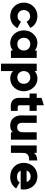

<svg xmlns="http://www.w3.org/2000/svg" viewBox="1464 -2157 903 3871"><g transform="rotate(90 1915.5 -221.5)"><path d="M305.7 -377Q289.1 -376 273.4 -373Q257.8 -369.1 242.2 -361.3Q228.5 -352.5 217.8 -342.8Q208 -332 199.2 -318.4Q181.6 -288.1 181.6 -252Q181.6 -214.8 198.2 -184.6Q206.1 -170.9 216.8 -160.2Q226.6 -149.4 240.2 -141.6Q250 -135.7 260.7 -131.8Q271.5 -127 283.2 -126Q286.1 -125 289.1 -125Q292 -125 294.9 -124Q295.9 -124 300.8 -124Q304.7 -124 305.7 -124Q318.4 -124 331.1 -126Q342.8 -127.9 354.5 -132.8Q363.3 -135.7 371.1 -140.6Q377.9 -144.5 385.7 -150.4Q396.5 -160.2 403.3 -170.9Q410.2 -181.6 417 -194.3Q418.9 -192.4 420.9 -191.4Q423.8 -190.4 425.8 -188.5Q439.5 -180.7 453.1 -172.9Q466.8 -165 479.5 -158.2Q489.3 -152.3 498 -147.5Q506.8 -142.6 515.6 -137.7Q523.4 -132.8 531.2 -128.9Q539.1 -124 546.9 -120.1Q544.9 -117.2 543.9 -115.2Q543 -113.3 542 -111.3Q527.3 -87.9 510.7 -69.3Q495.1 -49.8 473.6 -32.2Q458 -21.5 442.4 -11.7Q425.8 -2 407.2 5.9Q382.8 14.6 358.4 19.5Q333 24.4 306.6 24.4Q299.8 23.4 292 23.4Q284.2 23.4 276.4 22.5Q248 19.5 220.7 10.7Q193.4 2.9 168 -10.7Q138.7 -29.3 114.3 -52.7Q89.8 -76.2 71.3 -105.5Q34.2 -170.9 33.2 -247.1Q33.2 -248 33.2 -250Q33.2 -324.2 68.4 -388.7Q85.9 -418.9 109.4 -442.4Q133.8 -466.8 163.1 -486.3Q210 -512.7 251 -518.6Q292 -524.4 306.6 -524.4Q333 -523.4 357.4 -518.6Q382.8 -514.6 407.2 -505.9Q426.8 -498 445.3 -487.3Q462.9 -476.6 479.5 -463.9Q500 -445.3 515.6 -425.8Q531.2 -405.3 543.9 -380.9Q542 -379.9 540 -378.9Q538.1 -377.9 536.1 -376Q522.5 -368.2 508.8 -360.4Q496.1 -352.5 482.4 -344.7Q473.6 -339.8 464.8 -335Q456.1 -329.1 447.3 -324.2Q439.5 -319.3 431.6 -315.4Q423.8 -310.5 416 -305.7Q414.1 -308.6 413.1 -310.5Q412.1 -313.5 411.1 -315.4Q405.3 -326.2 398.4 -335Q390.6 -344.7 381.8 -352.5Q374 -357.4 365.2 -362.3Q357.4 -367.2 348.6 -370.1Q339.8 -373 331.1 -375Q322.3 -376 312.5 -377Q310.5 -377 308.6 -377Q305.7 -377 305.7 -377Z M998 -466.8Q998 -467.8 998 -467.8Q998 -468.8 998 -469.7Q998 -474.6 998 -478.5Q998 -483.4 998 -488.3Q998 -494.1 998 -499Q998 -504.9 998 -509.8Q1001 -509.8 1003.9 -509.8Q1005.9 -509.8 1008.8 -509.8Q1012.7 -509.8 1017.6 -509.8Q1022.5 -509.8 1027.3 -509.8Q1037.1 -509.8 1046.9 -509.8Q1057.6 -509.8 1067.4 -509.8Q1077.1 -509.8 1086.9 -509.8Q1097.7 -509.8 1107.4 -509.8Q1117.2 -509.8 1127.9 -509.8Q1137.7 -509.8 1147.5 -509.8Q1147.5 -507.8 1147.5 -504.9Q1147.5 -502.9 1147.5 -500Q1147.5 -443.4 1147.5 -386.7Q1147.5 -329.1 1147.5 -272.5Q1147.5 -233.4 1147.5 -194.3Q1147.5 -155.3 1147.5 -116.2Q1147.5 -85 1147.5 -53.7Q1147.5 -21.5 1147.5 9.8Q1145.5 9.8 1142.6 9.8Q1139.6 9.8 1137.7 9.8Q1123 9.8 1108.4 9.8Q1093.8 9.8 1079.1 9.8Q1068.4 9.8 1058.6 9.8Q1048.8 9.8 1039.1 9.8Q1028.3 9.8 1018.6 9.8Q1008.8 9.8 998 9.8Q998 7.8 998 4.9Q998 2.9 998 0Q998 -6.8 998 -13.7Q998 -20.5 998 -26.4Q998 -28.3 998 -30.3Q998 -31.2 998 -33.2Q991.2 -25.4 982.4 -19.5Q974.6 -12.7 965.8 -6.8Q954.1 0 941.4 4.9Q929.7 10.7 917 14.6Q892.6 21.5 872.1 22.5Q852.5 24.4 845.7 24.4Q810.5 22.5 779.3 13.7Q748 5.9 717.8 -12.7Q691.4 -30.3 669.9 -52.7Q648.4 -75.2 630.9 -102.5Q593.8 -168.9 592.8 -247.1Q592.8 -249 592.8 -250Q592.8 -326.2 627.9 -392.6Q644.5 -419.9 666 -443.4Q687.5 -465.8 712.9 -484.4Q743.2 -503.9 776.4 -513.7Q809.6 -524.4 845.7 -524.4Q865.2 -523.4 884.8 -520.5Q903.3 -518.6 922.9 -512.7Q934.6 -508.8 946.3 -502.9Q958 -497.1 968.8 -490.2Q974.6 -486.3 980.5 -482.4Q986.3 -477.5 992.2 -473.6Q994.1 -470.7 995.1 -469.7Q997.1 -468.8 998 -466.8ZM741.2 -250Q741.2 -247.1 742.2 -243.2Q742.2 -240.2 742.2 -237.3Q743.2 -221.7 748 -207Q752 -192.4 759.8 -178.7Q767.6 -165 779.3 -154.3Q790 -143.6 802.7 -135.7Q824.2 -124 843.8 -121.1Q862.3 -119.1 869.1 -119.1Q887.7 -120.1 905.3 -124Q921.9 -127.9 938.5 -136.7Q952.1 -145.5 962.9 -156.2Q973.6 -168 981.4 -181.6Q999 -212.9 999 -251Q998 -289.1 980.5 -320.3Q971.7 -334 960.9 -344.7Q950.2 -356.4 936.5 -364.3Q920.9 -373 904.3 -377Q887.7 -380.9 869.1 -380.9Q866.2 -380.9 863.3 -380.9Q860.4 -380.9 857.4 -380.9Q841.8 -378.9 828.1 -375Q814.5 -371.1 800.8 -363.3Q788.1 -354.5 777.3 -343.8Q766.6 -332 757.8 -319.3Q746.1 -295.9 744.1 -274.4Q741.2 -252 741.2 -250Z M1413.1 -466.8Q1419.9 -474.6 1427.7 -480.5Q1436.5 -487.3 1444.3 -492.2Q1458 -500 1471.7 -505.9Q1485.4 -511.7 1501 -516.6Q1516.6 -520.5 1532.2 -522.5Q1548.8 -524.4 1565.4 -524.4Q1571.3 -523.4 1578.1 -523.4Q1585 -523.4 1591.8 -522.5Q1619.1 -519.5 1644.5 -510.7Q1669.9 -502 1694.3 -487.3Q1720.7 -468.8 1742.2 -446.3Q1763.7 -423.8 1780.3 -397.5Q1818.4 -330.1 1819.3 -252.9Q1819.3 -251 1819.3 -249Q1819.3 -173.8 1783.2 -107.4Q1766.6 -80.1 1746.1 -57.6Q1725.6 -35.2 1699.2 -16.6Q1652.3 13.7 1597.7 21.5Q1542 29.3 1488.3 12.7Q1476.6 8.8 1464.8 2.9Q1453.1 -2 1442.4 -8.8Q1434.6 -14.6 1426.8 -20.5Q1419.9 -26.4 1413.1 -33.2Q1413.1 -7.8 1413.1 16.6Q1413.1 41 1413.1 66.4Q1413.1 86.9 1413.1 107.4Q1413.1 127.9 1413.1 148.4Q1413.1 164.1 1413.1 179.7Q1413.1 194.3 1413.1 210Q1410.2 210 1408.2 210Q1405.3 210 1403.3 210Q1388.7 210 1374 210Q1359.4 210 1344.7 210Q1334 210 1324.2 210Q1314.5 210 1303.7 210Q1293.9 210 1284.2 210Q1274.4 210 1263.7 210Q1263.7 207 1263.7 205.1Q1263.7 202.1 1263.7 200.2Q1263.7 120.1 1263.7 41Q1263.7 -39.1 1263.7 -118.2Q1263.7 -172.9 1263.7 -227.5Q1263.7 -282.2 1263.7 -336.9Q1263.7 -379.9 1263.7 -422.9Q1263.7 -466.8 1263.7 -509.8Q1266.6 -509.8 1269.5 -509.8Q1271.5 -509.8 1274.4 -509.8Q1289.1 -509.8 1303.7 -509.8Q1318.4 -509.8 1333 -509.8Q1342.8 -509.8 1352.5 -509.8Q1363.3 -509.8 1373 -509.8Q1382.8 -509.8 1392.6 -509.8Q1403.3 -509.8 1413.1 -509.8Q1413.1 -507.8 1413.1 -504.9Q1413.1 -502.9 1413.1 -500Q1413.1 -493.2 1413.1 -486.3Q1413.1 -479.5 1413.1 -473.6Q1413.1 -471.7 1413.1 -469.7Q1413.1 -468.8 1413.1 -466.8ZM1541 -380.9Q1522.5 -379.9 1505.9 -376Q1488.3 -372.1 1472.7 -363.3Q1459 -354.5 1448.2 -343.8Q1437.5 -332 1429.7 -319.3Q1417 -295.9 1415 -274.4Q1413.1 -252 1413.1 -250Q1413.1 -247.1 1413.1 -243.2Q1413.1 -240.2 1413.1 -237.3Q1415 -221.7 1418.9 -207Q1423.8 -192.4 1431.6 -178.7Q1439.5 -165 1450.2 -154.3Q1460.9 -143.6 1474.6 -135.7Q1485.4 -129.9 1497.1 -126Q1507.8 -122.1 1519.5 -120.1Q1521.5 -120.1 1522.5 -120.1Q1524.4 -120.1 1525.4 -120.1Q1533.2 -119.1 1537.1 -119.1Q1541 -119.1 1541 -119.1Q1559.6 -120.1 1577.1 -124Q1593.8 -127.9 1610.4 -136.7Q1623 -145.5 1633.8 -156.2Q1645.5 -168 1653.3 -181.6Q1670.9 -212.9 1669.9 -251Q1669.9 -289.1 1652.3 -320.3Q1643.6 -334 1632.8 -344.7Q1621.1 -356.4 1607.4 -364.3Q1585 -377 1564.5 -378.9Q1543 -380.9 1541 -380.9Z M2102.5 -509.8Q2113.3 -509.8 2123 -509.8Q2133.8 -509.8 2143.6 -509.8Q2152.3 -509.8 2161.1 -509.8Q2169.9 -509.8 2179.7 -509.8Q2188.5 -509.8 2197.3 -509.8Q2206.1 -509.8 2215.8 -509.8Q2215.8 -507.8 2215.8 -504.9Q2215.8 -502.9 2215.8 -500Q2215.8 -486.3 2215.8 -471.7Q2215.8 -458 2215.8 -443.4Q2215.8 -433.6 2215.8 -423.8Q2215.8 -415 2215.8 -405.3Q2215.8 -395.5 2215.8 -385.7Q2215.8 -376 2215.8 -366.2Q2212.9 -366.2 2210.9 -366.2Q2208 -366.2 2206.1 -366.2Q2201.2 -366.2 2197.3 -366.2Q2193.4 -366.2 2189.5 -366.2Q2180.7 -366.2 2171.9 -366.2Q2163.1 -366.2 2154.3 -366.2Q2145.5 -366.2 2136.7 -366.2Q2127.9 -366.2 2119.1 -366.2Q2115.2 -366.2 2110.4 -366.2Q2106.4 -366.2 2102.5 -366.2Q2102.5 -344.7 2102.5 -323.2Q2102.5 -302.7 2102.5 -281.2Q2102.5 -265.6 2102.5 -249Q2102.5 -232.4 2102.5 -216.8Q2102.5 -204.1 2102.5 -192.4Q2102.5 -179.7 2102.5 -168Q2102.5 -162.1 2103.5 -155.3Q2104.5 -149.4 2107.4 -143.6Q2109.4 -139.6 2112.3 -137.7Q2115.2 -134.8 2119.1 -132.8Q2129.9 -127 2143.6 -126Q2156.2 -126 2168.9 -126Q2173.8 -126 2178.7 -126Q2183.6 -126 2188.5 -126Q2195.3 -127 2202.1 -127Q2209 -127 2215.8 -127.9Q2215.8 -125 2215.8 -122.1Q2215.8 -120.1 2215.8 -117.2Q2215.8 -102.5 2215.8 -88.9Q2215.8 -74.2 2215.8 -60.5Q2215.8 -50.8 2215.8 -42Q2215.8 -32.2 2215.8 -23.4Q2215.8 -15.6 2215.8 -6.8Q2215.8 1 2215.8 8.8Q2212.9 8.8 2210.9 9.8Q2209 9.8 2207 9.8Q2168.9 12.7 2132.8 13.7Q2130.9 13.7 2128.9 13.7Q2093.8 13.7 2059.6 4.9Q2036.1 -2 2017.6 -13.7Q1999 -25.4 1984.4 -44.9Q1952.1 -93.8 1953.1 -153.3Q1953.1 -213.9 1953.1 -268.6Q1953.1 -285.2 1953.1 -301.8Q1953.1 -318.4 1953.1 -335Q1953.1 -342.8 1953.1 -350.6Q1953.1 -358.4 1953.1 -366.2Q1946.3 -366.2 1938.5 -366.2Q1931.6 -366.2 1923.8 -366.2Q1917 -366.2 1910.2 -366.2Q1903.3 -366.2 1896.5 -366.2Q1889.6 -366.2 1881.8 -366.2Q1874 -366.2 1866.2 -366.2Q1866.2 -368.2 1866.2 -371.1Q1866.2 -373 1866.2 -376Q1866.2 -389.6 1866.2 -404.3Q1866.2 -418 1866.2 -432.6Q1866.2 -442.4 1866.2 -452.1Q1866.2 -460.9 1866.2 -470.7Q1866.2 -480.5 1866.2 -490.2Q1866.2 -500 1866.2 -509.8Q1869.1 -509.8 1872.1 -509.8Q1874 -509.8 1877 -509.8Q1886.7 -509.8 1896.5 -509.8Q1906.2 -509.8 1916 -509.8Q1922.9 -509.8 1929.7 -509.8Q1936.5 -509.8 1943.4 -509.8Q1946.3 -509.8 1948.2 -509.8Q1951.2 -509.8 1953.1 -509.8Q1953.1 -518.6 1953.1 -528.3Q1953.1 -537.1 1953.1 -545.9Q1953.1 -553.7 1953.1 -561.5Q1953.1 -569.3 1953.1 -577.1Q1953.1 -585 1953.1 -592.8Q1953.1 -600.6 1953.1 -608.4Q1955.1 -609.4 1957 -609.4Q1959 -610.4 1960.9 -610.4Q1975.6 -615.2 1990.2 -619.1Q2004.9 -624 2019.5 -627.9Q2029.3 -631.8 2039.1 -634.8Q2049.8 -637.7 2059.6 -640.6Q2070.3 -643.6 2080.1 -646.5Q2090.8 -650.4 2101.6 -653.3Q2101.6 -652.3 2101.6 -652.3Q2102.5 -652.3 2102.5 -652.3Q2102.5 -649.4 2102.5 -646.5Q2102.5 -642.6 2102.5 -639.6Q2102.5 -624 2102.5 -608.4Q2102.5 -591.8 2102.5 -576.2Q2102.5 -565.4 2102.5 -554.7Q2102.5 -543.9 2102.5 -532.2Q2102.5 -529.3 2102.5 -525.4Q2102.5 -521.5 2102.5 -518.6Q2102.5 -515.6 2102.5 -513.7Q2102.5 -511.7 2102.5 -509.8Z M2646.5 -27.3Q2640.6 -21.5 2632.8 -15.6Q2626 -9.8 2619.1 -4.9Q2607.4 2 2594.7 7.8Q2583 12.7 2570.3 16.6Q2569.3 16.6 2551.8 20.5Q2535.2 24.4 2507.8 24.4Q2479.5 22.5 2455.1 17.6Q2430.7 11.7 2406.2 -2Q2384.8 -14.6 2368.2 -31.2Q2351.6 -47.9 2338.9 -68.4Q2306.6 -126 2306.6 -193.4Q2306.6 -198.2 2306.6 -202.1Q2308.6 -274.4 2308.6 -340.8Q2308.6 -365.2 2308.6 -389.6Q2308.6 -414.1 2308.6 -438.5Q2308.6 -457 2308.6 -474.6Q2308.6 -492.2 2308.6 -509.8Q2310.5 -509.8 2313.5 -509.8Q2316.4 -509.8 2318.4 -509.8Q2333 -509.8 2347.7 -509.8Q2362.3 -509.8 2377 -509.8Q2386.7 -509.8 2397.5 -509.8Q2407.2 -509.8 2417 -509.8Q2427.7 -509.8 2437.5 -509.8Q2447.3 -509.8 2457 -509.8Q2457 -507.8 2457 -504.9Q2457 -502.9 2457 -500Q2457 -466.8 2457 -433.6Q2457 -400.4 2457 -367.2Q2457 -344.7 2457 -322.3Q2457 -299.8 2457 -277.3Q2457 -248 2456.1 -214.8Q2455.1 -182.6 2469.7 -155.3Q2474.6 -147.5 2480.5 -140.6Q2487.3 -133.8 2495.1 -128.9Q2512.7 -118.2 2530.3 -117.2Q2547.9 -116.2 2546.9 -116.2Q2560.5 -116.2 2574.2 -119.1Q2587.9 -122.1 2600.6 -128.9Q2610.4 -134.8 2618.2 -143.6Q2626 -151.4 2631.8 -162.1Q2645.5 -186.5 2645.5 -214.8Q2646.5 -242.2 2646.5 -269.5Q2646.5 -292 2646.5 -315.4Q2646.5 -337.9 2646.5 -360.4Q2646.5 -381.8 2646.5 -403.3Q2646.5 -424.8 2646.5 -446.3Q2646.5 -461.9 2646.5 -478.5Q2646.5 -494.1 2646.5 -509.8Q2649.4 -509.8 2651.4 -509.8Q2654.3 -509.8 2656.2 -509.8Q2661.1 -509.8 2666 -509.8Q2669.9 -509.8 2674.8 -509.8Q2684.6 -509.8 2695.3 -509.8Q2705.1 -509.8 2714.8 -509.8Q2725.6 -509.8 2735.4 -509.8Q2745.1 -509.8 2754.9 -509.8Q2765.6 -509.8 2775.4 -509.8Q2785.2 -509.8 2795.9 -509.8Q2795.9 -507.8 2795.9 -504.9Q2795.9 -502.9 2795.9 -500Q2795.9 -443.4 2795.9 -386.7Q2795.9 -329.1 2795.9 -272.5Q2795.9 -233.4 2795.9 -194.3Q2795.9 -155.3 2795.9 -116.2Q2795.9 -85 2795.9 -53.7Q2795.9 -21.5 2795.9 9.8Q2793 9.8 2790 9.8Q2788.1 9.8 2785.2 9.8Q2770.5 9.8 2755.9 9.8Q2741.2 9.8 2726.6 9.8Q2716.8 9.8 2707 9.8Q2696.3 9.8 2686.5 9.8Q2676.8 9.8 2666 9.8Q2656.2 9.8 2646.5 9.8Q2646.5 7.8 2646.5 4.9Q2646.5 2.9 2646.5 0Q2646.5 -6.8 2646.5 -12.7Q2646.5 -19.5 2646.5 -25.4Q2646.5 -26.4 2646.5 -26.4Q2646.5 -27.3 2646.5 -27.3Z M3062.5 -454.1Q3067.4 -460.9 3073.2 -466.8Q3078.1 -472.7 3084 -478.5Q3096.7 -488.3 3110.4 -496.1Q3124 -503.9 3138.7 -508.8Q3157.2 -515.6 3175.8 -517.6Q3194.3 -519.5 3214.8 -519.5Q3214.8 -517.6 3214.8 -514.6Q3214.8 -512.7 3214.8 -509.8Q3214.8 -492.2 3214.8 -475.6Q3214.8 -458 3214.8 -440.4Q3214.8 -428.7 3214.8 -418Q3214.8 -406.2 3214.8 -394.5Q3214.8 -387.7 3214.8 -371.1Q3214.8 -354.5 3214.8 -354.5Q3210.9 -355.5 3203.1 -356.4Q3185.5 -357.4 3168.9 -356.4Q3152.3 -354.5 3135.7 -349.6Q3120.1 -343.8 3107.4 -335Q3093.8 -327.1 3084 -314.5Q3066.4 -290 3064.5 -261.7Q3062.5 -232.4 3062.5 -204.1Q3062.5 -183.6 3062.5 -164.1Q3062.5 -143.6 3062.5 -124Q3062.5 -104.5 3062.5 -85.9Q3062.5 -66.4 3062.5 -47.9Q3062.5 -33.2 3062.5 -18.6Q3062.5 -4.9 3062.5 9.8Q3059.6 9.8 3057.6 9.8Q3054.7 9.8 3052.7 9.8Q3038.1 9.8 3023.4 9.8Q3008.8 9.8 2994.1 9.8Q2983.4 9.8 2973.6 9.8Q2963.9 9.8 2953.1 9.8Q2943.4 9.8 2933.6 9.8Q2923.8 9.8 2913.1 9.8Q2913.1 7.8 2913.1 4.9Q2913.1 2.9 2913.1 0Q2913.1 -56.6 2913.1 -113.3Q2913.1 -170.9 2913.1 -227.5Q2913.1 -266.6 2913.1 -305.7Q2913.1 -344.7 2913.1 -383.8Q2913.1 -415 2913.1 -446.3Q2913.1 -478.5 2913.1 -509.8Q2916 -509.8 2918.9 -509.8Q2920.9 -509.8 2923.8 -509.8Q2938.5 -509.8 2953.1 -509.8Q2967.8 -509.8 2982.4 -509.8Q2992.2 -509.8 3002 -509.8Q3012.7 -509.8 3022.5 -509.8Q3032.2 -509.8 3042 -509.8Q3052.7 -509.8 3062.5 -509.8Q3062.5 -507.8 3062.5 -504.9Q3062.5 -502.9 3062.5 -500Q3062.5 -490.2 3062.5 -480.5Q3062.5 -470.7 3062.5 -460.9Q3062.5 -459 3062.5 -458Q3062.5 -456.1 3062.5 -454.1Z M3421.9 -186.5Q3425.8 -176.8 3431.6 -168Q3437.5 -158.2 3444.3 -150.4Q3452.1 -141.6 3461.9 -135.7Q3470.7 -128.9 3482.4 -124Q3493.2 -120.1 3503.9 -118.2Q3514.6 -115.2 3526.4 -114.3Q3528.3 -114.3 3531.2 -113.3Q3533.2 -113.3 3535.2 -113.3Q3536.1 -113.3 3542 -113.3Q3547.9 -113.3 3549.8 -113.3Q3562.5 -113.3 3574.2 -115.2Q3585.9 -116.2 3598.6 -120.1Q3605.5 -123 3612.3 -126Q3619.1 -128.9 3626 -132.8Q3635.7 -139.6 3643.6 -148.4Q3651.4 -156.2 3659.2 -166Q3661.1 -165 3663.1 -164.1Q3665 -163.1 3667 -162.1Q3678.7 -154.3 3691.4 -147.5Q3704.1 -139.6 3716.8 -132.8Q3724.6 -127.9 3733.4 -123Q3741.2 -118.2 3750 -113.3Q3757.8 -109.4 3764.6 -104.5Q3772.5 -100.6 3780.3 -96.7Q3778.3 -93.8 3777.3 -91.8Q3775.4 -89.8 3773.4 -86.9Q3759.8 -69.3 3745.1 -52.7Q3729.5 -37.1 3710.9 -23.4Q3695.3 -12.7 3677.7 -3.9Q3660.2 4.9 3641.6 10.7Q3640.6 10.7 3614.3 17.6Q3588.9 24.4 3547.9 24.4Q3506.8 22.5 3469.7 14.6Q3431.6 6.8 3395.5 -12.7Q3367.2 -30.3 3343.8 -52.7Q3320.3 -75.2 3301.8 -103.5Q3264.6 -168.9 3263.7 -246.1Q3263.7 -248 3263.7 -250Q3263.7 -325.2 3298.8 -390.6Q3315.4 -418.9 3338.9 -443.4Q3361.3 -466.8 3389.6 -485.4Q3410.2 -497.1 3431.6 -504.9Q3453.1 -512.7 3471.7 -516.6Q3506.8 -524.4 3527.3 -524.4Q3547.9 -524.4 3537.1 -524.4Q3576.2 -522.5 3610.4 -513.7Q3644.5 -505.9 3677.7 -485.4Q3703.1 -468.8 3723.6 -446.3Q3745.1 -424.8 3761.7 -398.4Q3784.2 -359.4 3793.9 -315.4Q3800.8 -283.2 3800.8 -250Q3800.8 -238.3 3799.8 -225.6Q3798.8 -221.7 3798.8 -216.8Q3797.9 -212.9 3797.9 -209Q3796.9 -203.1 3795.9 -198.2Q3794.9 -192.4 3793.9 -186.5Q3792 -186.5 3790 -186.5Q3788.1 -186.5 3785.2 -186.5Q3740.2 -186.5 3694.3 -186.5Q3649.4 -186.5 3603.5 -186.5Q3573.2 -186.5 3543.9 -186.5Q3513.7 -186.5 3483.4 -186.5Q3474.6 -186.5 3465.8 -186.5Q3457 -186.5 3448.2 -186.5Q3441.4 -186.5 3435.5 -186.5Q3428.7 -186.5 3421.9 -186.5ZM3419.9 -306.6Q3431.6 -306.6 3442.4 -306.6Q3454.1 -306.6 3465.8 -306.6Q3486.3 -306.6 3505.9 -306.6Q3525.4 -306.6 3545.9 -306.6Q3565.4 -306.6 3585 -306.6Q3605.5 -306.6 3625 -306.6Q3633.8 -306.6 3643.6 -308.6Q3653.3 -310.5 3661.1 -306.6Q3665 -305.7 3660.2 -299.8Q3655.3 -294.9 3651.4 -294.9Q3648.4 -294.9 3649.4 -299.8Q3649.4 -303.7 3648.4 -306.6Q3648.4 -308.6 3647.5 -309.6Q3647.5 -311.5 3646.5 -312.5Q3643.6 -323.2 3638.7 -332Q3632.8 -341.8 3626 -349.6Q3618.2 -359.4 3608.4 -365.2Q3599.6 -372.1 3587.9 -377.9Q3576.2 -382.8 3563.5 -384.8Q3550.8 -387.7 3537.1 -387.7Q3522.5 -387.7 3507.8 -384.8Q3492.2 -382.8 3478.5 -376Q3467.8 -371.1 3458 -363.3Q3448.2 -356.4 3440.4 -346.7Q3433.6 -337.9 3428.7 -328.1Q3423.8 -318.4 3419.9 -307.6Q3419.9 -307.6 3419.9 -307.6Q3419.9 -307.6 3419.9 -306.6Z"/></g></svg>

Font: LeFont
Style: Bold
Weight: 800
Designer: Leryon MEDIA
Version: Version 1.0